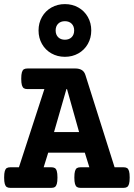

<svg xmlns="http://www.w3.org/2000/svg" viewBox="-25 -912 649 932"><path d="M389.6 -547.9 531.2 -100.1H573.7Q585.4 -100.1 591.8 -96.2Q598.1 -92.3 601.3 -81.5Q604.5 -70.8 604.5 -50.3Q604.5 -29.8 601.3 -19Q598.1 -8.3 591.8 -4.2Q585.4 0 573.7 0H366.7Q355 0 348.6 -4.2Q342.3 -8.3 339.1 -19Q335.9 -29.8 335.9 -50.3Q335.9 -70.8 339.1 -81.5Q342.3 -92.3 348.6 -96.2Q355 -100.1 366.7 -100.1H408.7L386.7 -170.9H209L187 -100.1H223.1Q234.9 -100.1 241.2 -96.2Q247.6 -92.3 250.7 -81.5Q253.9 -70.8 253.9 -50.3Q253.9 -29.8 250.7 -19Q247.6 -8.3 241.2 -4.2Q234.9 0 223.1 0H25.9Q14.2 0 7.8 -4.2Q1.5 -8.3 -1.7 -19Q-4.9 -29.8 -4.9 -50.3Q-4.9 -70.8 -1.7 -81.5Q1.5 -92.3 7.8 -96.2Q14.2 -100.1 25.9 -100.1H66.9L190.4 -479.5H108.9Q97.2 -479.5 90.8 -483.6Q84.5 -487.8 81.3 -498.5Q78.1 -509.3 78.1 -529.8Q78.1 -550.3 81.3 -561Q84.5 -571.8 90.8 -575.7Q97.2 -579.6 108.9 -579.6H340.3Q359.9 -579.6 372.1 -572Q384.3 -564.5 389.6 -547.9ZM297.4 -479.5 237.3 -271H358.9L300.3 -479.5ZM418 -764.2Q418 -728 401.4 -698.7Q384.8 -669.4 355.5 -652.8Q326.2 -636.2 290 -636.2Q253.9 -636.2 224.6 -652.8Q195.3 -669.4 178.7 -698.7Q162.1 -728 162.1 -764.2Q162.1 -800.3 178.7 -829.6Q195.3 -858.9 224.6 -875.5Q253.9 -892.1 290 -892.1Q326.2 -892.1 355.5 -875.5Q384.8 -858.9 401.4 -829.6Q418 -800.3 418 -764.2ZM245.1 -764.2Q245.1 -743.7 257.3 -731.4Q269.5 -719.2 290 -719.2Q310.5 -719.2 322.8 -731.4Q335 -743.7 335 -764.2Q335 -784.7 322.8 -796.9Q310.5 -809.1 290 -809.1Q269.5 -809.1 257.3 -796.9Q245.1 -784.7 245.1 -764.2Z"/></svg>

Font: Courier Prime
Style: Bold
Weight: 700
Designer: Alan Dague-Greene, Quote-Unquote Apps
Foundry: Quote-Unquote Apps
Version: Version 3.018